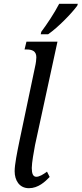

<svg xmlns="http://www.w3.org/2000/svg" viewBox="-20 -979 429 1009"><path d="M194 -799H233C285 -835 357 -909 386 -949L389 -959H291C265 -909 227 -852 197 -812ZM132 10C181 10 217 -24 241 -49L227 -77C207 -62 187 -50 171 -50C154 -50 147 -66 147 -96C147 -124 158 -183 164 -216L282 -760H119L109 -719H120C148 -719 171 -711 171 -678C171 -668 169 -648 164 -627L82 -237C70 -178 57 -115 57 -79C57 -32 81 10 132 10Z"/></svg>

Font: Noto Serif ExtraCondensed
Style: Italic
Weight: 400
Width: 2
Italic angle: -12°
Designer: Monotype Design Team
Foundry: Monotype Imaging Inc.
Version: Version 2.014